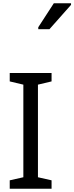

<svg xmlns="http://www.w3.org/2000/svg" viewBox="-20 -1164 458 1184"><path d="M298 0H40V-52L124 -71V-642L40 -662V-714H298V-662L214 -642V-71L298 -52ZM216 -984V-996L312 -1144H418V-1134L285 -984Z"/></svg>

Font: Noto Sans Tifinagh Ghat
Style: Regular
Weight: 400
Designer: JamraPatel
Foundry: JamraPatel LLC
Version: Version 2.006; ttfautohint (v1.8.4.7-5d5b)